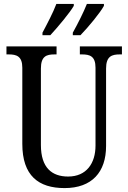

<svg xmlns="http://www.w3.org/2000/svg" viewBox="-20 -951 656 981"><path d="M352 -784V-771H391C431 -812 492 -886 511 -921V-931H424C406 -886 379 -833 352 -784ZM197 -784V-771H237C275 -812 337 -886 357 -921V-931H268C251 -886 223 -833 197 -784ZM310 10C450 10 522 -72 522 -205V-601C522 -664 552 -673 592 -673H603V-714H388V-673H399C439 -673 468 -664 468 -605V-207C468 -117 422 -49 328 -49C246 -49 189 -93 189 -210V-601C189 -664 218 -673 258 -673H269V-714H13V-673H25C64 -673 94 -664 94 -605V-216C94 -53 177 10 310 10Z"/></svg>

Font: Noto Serif Myanmar Condensed
Style: Regular
Weight: 400
Width: 3
Designer: Ben Mitchell and the Monotype Design Team
Foundry: Monotype Imaging Inc.
Version: Version 2.106